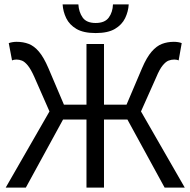

<svg xmlns="http://www.w3.org/2000/svg" viewBox="-20 -857 870 877"><path d="M6 0 206 -348 137 -505Q121 -541 107 -558Q93 -575 80.5 -580Q68 -585 55 -585Q50 -585 44.5 -584Q39 -583 35 -581L20 -660Q28 -663 37.5 -664.5Q47 -666 56 -666Q86 -666 111 -656.5Q136 -647 158 -621Q180 -595 201 -546L272 -379H375V-656H455V-379H558L629 -546Q650 -595 672.5 -621Q695 -647 720 -656.5Q745 -666 774 -666Q784 -666 793.5 -664.5Q803 -663 810 -660L796 -581Q792 -583 786.5 -584Q781 -585 776 -585Q762 -585 749.5 -580Q737 -575 723 -558Q709 -541 694 -505L624 -348L824 0H732L562 -311H455V0H375V-311H268L98 0ZM417 -706Q361 -706 329 -725Q297 -744 282.5 -774Q268 -804 266 -837H338Q340 -802 357.5 -777Q375 -752 417 -752Q459 -752 477 -777Q495 -802 496 -837H568Q566 -804 551.5 -774Q537 -744 505 -725Q473 -706 417 -706Z"/></svg>

Font: Source Sans 3
Style: Regular
Weight: 400
Designer: Paul D. Hunt
Foundry: Adobe
Version: Version 3.046;hotconv 1.0.118;makeotfexe 2.5.65603